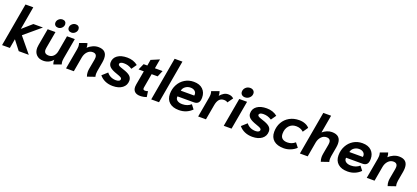

<svg xmlns="http://www.w3.org/2000/svg" viewBox="50 -1888 6628 3052"><g transform="rotate(20 3364.0 -362.0)"><path d="M133 -734H265L197 -344L357 -485H519L246 -255L456 0H286L164 -157L136 0H4Z M543 -150Q543 -170 548 -198L599 -485H731L680 -198Q677 -182 677 -168Q677 -97 757 -97Q806 -97 838 -131Q870 -165 879 -219L926 -485H1058L996 -136Q991 -106 991 -90Q991 -67 1000 -35L875 10Q863 -17 863 -52Q863 -62 864 -66Q801 10 702 10Q630 10 586.5 -33Q543 -76 543 -150ZM678 -625Q678 -660 705.5 -686Q733 -712 770 -712Q799 -712 816.5 -695Q834 -678 834 -652Q834 -617 807.5 -590.5Q781 -564 744 -564Q714 -564 696 -581Q678 -598 678 -625ZM904 -625Q904 -660 931.5 -686Q959 -712 996 -712Q1025 -712 1042.5 -695Q1060 -678 1060 -652Q1060 -617 1033.5 -590.5Q1007 -564 970 -564Q940 -564 922 -581Q904 -598 904 -625Z M1429 -66Q1429 -96 1435 -126L1464 -287Q1467 -305 1467 -320Q1467 -388 1397 -388Q1347 -388 1310 -349Q1273 -310 1262 -250L1218 0H1086L1148 -349Q1152 -370 1152 -393Q1152 -419 1143 -450L1268 -495Q1273 -483 1277 -465Q1281 -447 1281 -432Q1281 -423 1280 -419Q1314 -452 1361 -473.5Q1408 -495 1455 -495Q1602 -495 1602 -353Q1602 -323 1596 -287L1568 -129Q1564 -108 1564 -84Q1564 -55 1571 -34L1443 10Q1429 -26 1429 -66Z M1651 -89 1739 -168Q1767 -131 1807 -112.5Q1847 -94 1895 -94Q1927 -94 1946 -105.5Q1965 -117 1965 -139Q1965 -153 1947 -164.5Q1929 -176 1873 -195Q1791 -222 1755 -253.5Q1719 -285 1719 -331Q1719 -407 1779.5 -451Q1840 -495 1944 -495Q2050 -495 2124 -435L2064 -349Q2025 -373 1993 -382Q1961 -391 1924 -391Q1889 -391 1871 -380.5Q1853 -370 1853 -351Q1853 -336 1871 -325.5Q1889 -315 1945 -297Q2028 -271 2063.5 -239.5Q2099 -208 2099 -160Q2099 -82 2038.5 -36Q1978 10 1877 10Q1806 10 1748 -15.5Q1690 -41 1651 -89Z M2218 -102Q2218 -114 2222 -142L2264 -379H2175L2222 -485H2285L2302 -586L2441 -645L2413 -485H2543L2498 -379H2396L2354 -139Q2353 -134 2353 -125Q2353 -109 2361.5 -102.5Q2370 -96 2387 -96Q2413 -96 2434 -106L2448 -11Q2430 -3 2399.5 3Q2369 9 2342 9Q2281 9 2249.5 -19.5Q2218 -48 2218 -102Z M2656 -734H2788L2659 0H2527Z M2776 -184Q2776 -271 2814.5 -342.5Q2853 -414 2920 -454.5Q2987 -495 3070 -495Q3170 -495 3224 -442Q3278 -389 3278 -304Q3278 -241 3253 -214.5Q3228 -188 3181 -188H2903Q2902 -183 2902 -174Q2902 -139 2933 -118Q2964 -97 3015 -97Q3103 -97 3161 -149L3215 -79Q3174 -37 3118.5 -13.5Q3063 10 2996 10Q2892 10 2834 -41.5Q2776 -93 2776 -184ZM3149 -291Q3151 -303 3151 -309Q3151 -346 3123.5 -368Q3096 -390 3052 -390Q3004 -390 2966.5 -362.5Q2929 -335 2921 -291Z M3383 -349Q3387 -370 3387 -393Q3387 -419 3378 -450L3503 -495Q3508 -483 3512 -465Q3516 -447 3516 -432Q3516 -423 3515 -419Q3548 -457 3580.5 -476Q3613 -495 3652 -495Q3681 -495 3703 -487Q3725 -479 3746 -460L3681 -369Q3665 -380 3652 -384Q3639 -388 3622 -388Q3568 -388 3539 -354.5Q3510 -321 3499 -259L3453 0H3321Z M3839 -609Q3839 -651 3870 -680.5Q3901 -710 3945 -710Q3979 -710 4000.5 -691Q4022 -672 4022 -641Q4022 -600 3990.5 -570Q3959 -540 3915 -540Q3881 -540 3860 -559Q3839 -578 3839 -609ZM3840 -485H3972L3886 0H3754Z M4011 -89 4099 -168Q4127 -131 4167 -112.5Q4207 -94 4255 -94Q4287 -94 4306 -105.5Q4325 -117 4325 -139Q4325 -153 4307 -164.5Q4289 -176 4233 -195Q4151 -222 4115 -253.5Q4079 -285 4079 -331Q4079 -407 4139.5 -451Q4200 -495 4304 -495Q4410 -495 4484 -435L4424 -349Q4385 -373 4353 -382Q4321 -391 4284 -391Q4249 -391 4231 -380.5Q4213 -370 4213 -351Q4213 -336 4231 -325.5Q4249 -315 4305 -297Q4388 -271 4423.5 -239.5Q4459 -208 4459 -160Q4459 -82 4398.5 -36Q4338 10 4237 10Q4166 10 4108 -15.5Q4050 -41 4011 -89Z M4540 -185Q4540 -275 4580 -345.5Q4620 -416 4691 -455.5Q4762 -495 4853 -495Q4910 -495 4955.5 -476.5Q5001 -458 5026 -428L4966 -341Q4916 -388 4840 -388Q4766 -388 4720.5 -336.5Q4675 -285 4675 -202Q4675 -149 4706 -123Q4737 -97 4792 -97Q4828 -97 4860 -108.5Q4892 -120 4923 -146L4980 -74Q4940 -35 4883.5 -12.5Q4827 10 4769 10Q4659 10 4599.5 -41Q4540 -92 4540 -185Z M5385 -66Q5385 -92 5391 -126L5420 -287Q5423 -305 5423 -320Q5423 -388 5353 -388Q5303 -388 5266 -349Q5229 -310 5218 -250L5174 0H5042L5171 -734H5303L5250 -432Q5284 -461 5324.5 -478Q5365 -495 5406 -495Q5558 -495 5558 -351Q5558 -322 5552 -287L5524 -129Q5520 -108 5520 -84Q5520 -55 5527 -34L5399 10Q5385 -29 5385 -66Z M5628 -184Q5628 -271 5666.5 -342.5Q5705 -414 5772 -454.5Q5839 -495 5922 -495Q6022 -495 6076 -442Q6130 -389 6130 -304Q6130 -241 6105 -214.5Q6080 -188 6033 -188H5755Q5754 -183 5754 -174Q5754 -139 5785 -118Q5816 -97 5867 -97Q5955 -97 6013 -149L6067 -79Q6026 -37 5970.5 -13.5Q5915 10 5848 10Q5744 10 5686 -41.5Q5628 -93 5628 -184ZM6001 -291Q6003 -303 6003 -309Q6003 -346 5975.5 -368Q5948 -390 5904 -390Q5856 -390 5818.5 -362.5Q5781 -335 5773 -291Z M6516 -66Q6516 -96 6522 -126L6551 -287Q6554 -305 6554 -320Q6554 -388 6484 -388Q6434 -388 6397 -349Q6360 -310 6349 -250L6305 0H6173L6235 -349Q6239 -370 6239 -393Q6239 -419 6230 -450L6355 -495Q6360 -483 6364 -465Q6368 -447 6368 -432Q6368 -423 6367 -419Q6401 -452 6448 -473.5Q6495 -495 6542 -495Q6689 -495 6689 -353Q6689 -323 6683 -287L6655 -129Q6651 -108 6651 -84Q6651 -55 6658 -34L6530 10Q6516 -26 6516 -66Z"/></g></svg>

Font: Niramit
Style: Bold Italic
Weight: 700
Italic angle: -10°
Designer: Katatrad Aksorn Co.,Ltd.
Foundry: Cadson Demak Co.,Ltd.
Version: Version 1.001; ttfautohint (v1.6)